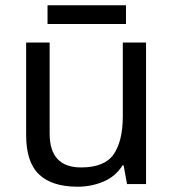

<svg xmlns="http://www.w3.org/2000/svg" viewBox="-20 -697 658 727"><path d="M533 -536V0H461L448 -71H444Q418 -29 372 -9.5Q326 10 274 10Q177 10 128 -36.5Q79 -83 79 -185V-536H168V-191Q168 -63 287 -63Q376 -63 410.5 -113Q445 -163 445 -257V-536ZM457 -677V-606H160V-677Z"/></svg>

Font: Noto Sans Osmanya
Style: Regular
Weight: 400
Designer: Monotype Design Team
Foundry: Monotype Imaging Inc.
Version: Version 2.001; ttfautohint (v1.8.4.7-5d5b)